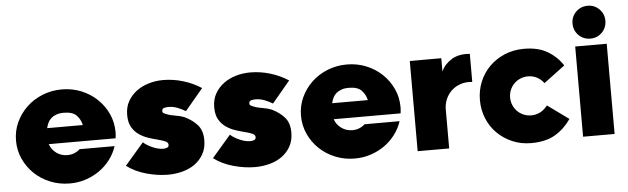

<svg xmlns="http://www.w3.org/2000/svg" viewBox="-49 -956 3750 1147"><g transform="rotate(-5 1826.0 -383.0)"><path d="M329 -159Q351 -159 370 -166.5Q389 -174 404 -188H614Q600 -145 572.5 -108.5Q545 -72 507.5 -45.5Q470 -19 424.5 -4Q379 11 329 11Q267 11 212.5 -11Q158 -33 117.5 -71.5Q77 -110 53.5 -161.5Q30 -213 30 -271Q30 -330 53.5 -381Q77 -432 117.5 -470.5Q158 -509 212.5 -531Q267 -553 329 -553Q391 -553 445 -531Q499 -509 539.5 -470.5Q580 -432 603.5 -381Q627 -330 627 -271Q627 -252 624 -234H223Q234 -201 263 -180Q292 -159 329 -159ZM329 -413Q302 -413 283.5 -406Q265 -399 252.5 -388Q240 -377 233 -362Q226 -347 222 -330H436Q429 -363 405.5 -388Q382 -413 329 -413Z M1151 -177Q1151 -129 1131 -93.5Q1111 -58 1078.5 -35Q1046 -12 1004 -1Q962 10 918 10Q856 10 789 -8.5Q722 -27 671 -65L784 -196Q806 -176 840 -161.5Q874 -147 903 -147Q914 -147 925 -151Q936 -155 936 -168Q936 -182 919 -189.5Q902 -197 876 -203.5Q850 -210 820.5 -219.5Q791 -229 765 -246.5Q739 -264 722 -292.5Q705 -321 705 -367Q705 -414 725 -449Q745 -484 777.5 -508Q810 -532 851.5 -544Q893 -556 936 -556Q996 -556 1055 -538.5Q1114 -521 1165 -488L1057 -359Q1034 -373 1008 -383Q982 -393 955 -393Q943 -393 929.5 -390Q916 -387 916 -371Q916 -360 929 -356Q953 -344 986 -339Q1019 -334 1047 -323Q1094 -300 1122.5 -267Q1151 -234 1151 -177Z M1673 -177Q1673 -129 1653 -93.5Q1633 -58 1600.5 -35Q1568 -12 1526 -1Q1484 10 1440 10Q1378 10 1311 -8.5Q1244 -27 1193 -65L1306 -196Q1328 -176 1362 -161.5Q1396 -147 1425 -147Q1436 -147 1447 -151Q1458 -155 1458 -168Q1458 -182 1441 -189.5Q1424 -197 1398 -203.5Q1372 -210 1342.5 -219.5Q1313 -229 1287 -246.5Q1261 -264 1244 -292.5Q1227 -321 1227 -367Q1227 -414 1247 -449Q1267 -484 1299.5 -508Q1332 -532 1373.5 -544Q1415 -556 1458 -556Q1518 -556 1577 -538.5Q1636 -521 1687 -488L1579 -359Q1556 -373 1530 -383Q1504 -393 1477 -393Q1465 -393 1451.5 -390Q1438 -387 1438 -371Q1438 -360 1451 -356Q1475 -344 1508 -339Q1541 -334 1569 -323Q1616 -300 1644.5 -267Q1673 -234 1673 -177Z M2038 -159Q2060 -159 2079 -166.5Q2098 -174 2113 -188H2323Q2309 -145 2281.5 -108.5Q2254 -72 2216.5 -45.5Q2179 -19 2133.5 -4Q2088 11 2038 11Q1976 11 1921.5 -11Q1867 -33 1826.5 -71.5Q1786 -110 1762.5 -161.5Q1739 -213 1739 -271Q1739 -330 1762.5 -381Q1786 -432 1826.5 -470.5Q1867 -509 1921.5 -531Q1976 -553 2038 -553Q2100 -553 2154 -531Q2208 -509 2248.5 -470.5Q2289 -432 2312.5 -381Q2336 -330 2336 -271Q2336 -252 2333 -234H1932Q1943 -201 1972 -180Q2001 -159 2038 -159ZM2038 -413Q2011 -413 1992.5 -406Q1974 -399 1961.5 -388Q1949 -377 1942 -362Q1935 -347 1931 -330H2145Q2138 -363 2114.5 -388Q2091 -413 2038 -413Z M2604 0H2415V-541H2604V-462Q2623 -504 2666.5 -531Q2710 -558 2776 -552V-384Q2737 -388 2705 -377Q2673 -366 2650.5 -344.5Q2628 -323 2616 -294Q2604 -265 2604 -234Z M3101 -554Q3185 -554 3241 -521Q3297 -488 3332 -434L3205 -339Q3189 -362 3164 -375Q3139 -388 3110 -388Q3086 -388 3064.5 -379Q3043 -370 3027 -354Q3011 -338 3002 -316.5Q2993 -295 2993 -271Q2993 -247 3002 -225.5Q3011 -204 3027 -188Q3043 -172 3064.5 -163Q3086 -154 3110 -154Q3136 -154 3159 -164.5Q3182 -175 3198 -194Q3200 -196 3203 -199Q3206 -202 3208 -205L3335 -113Q3297 -57 3240.5 -23Q3184 11 3095 11Q3034 11 2982 -11.5Q2930 -34 2892 -72Q2854 -110 2833 -161.5Q2812 -213 2812 -270V-272Q2812 -329 2833 -380.5Q2854 -432 2892.5 -470.5Q2931 -509 2984 -531.5Q3037 -554 3101 -554Z M3502 -580Q3460 -580 3431.5 -608.5Q3403 -637 3403 -679Q3403 -720 3431.5 -748.5Q3460 -777 3502 -777Q3543 -777 3571.5 -748.5Q3600 -720 3600 -679Q3600 -637 3571.5 -608.5Q3543 -580 3502 -580ZM3407 -541H3596V0H3407Z"/></g></svg>

Font: Afrihost Sans Black
Style: Regular
Weight: 900
Foundry: https://www.afrihost.com
Version: Version 1.000